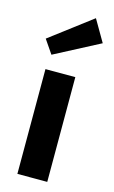

<svg xmlns="http://www.w3.org/2000/svg" viewBox="-115 -779 490 824"><g transform="rotate(15 130.0 -366.5)"><path d="M184.5 0H51.8V-465.5H184.5ZM19.1 -592.3 204.5 -732.7 260.5 -636.4 60.5 -531.8Z"/></g></svg>

Font: Spartan MB
Style: Bold
Weight: 700
Designer: Matt Bailey, Mirko Velimirovic
Foundry: Matt Bailey
Version: Version 1.005